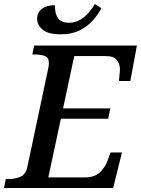

<svg xmlns="http://www.w3.org/2000/svg" viewBox="-42 -942 706 962"><path d="M-22 0 -13 -45H0Q33 -45 60 -56Q87 -67 96 -110L200 -601Q203 -615 203 -625Q203 -654 182.5 -661.5Q162 -669 133 -669H120L129 -714H644L611 -536H554Q554 -540 555.5 -553.5Q557 -567 558 -579Q559 -591 559 -594Q559 -622 543 -641.5Q527 -661 488 -661H330L274 -399H511L500 -347H263L200 -53H383Q430 -53 457 -77.5Q484 -102 496 -135L512 -178H569L525 0ZM263 -770Q199 -770 171.5 -793.5Q144 -817 144 -848Q144 -879 167.5 -897.5Q191 -916 233 -916Q233 -871 249.5 -849.5Q266 -828 304 -828Q335 -828 360.5 -843.5Q386 -859 404.5 -881Q423 -903 433 -922L466 -901Q450 -870 423.5 -840Q397 -810 357.5 -790Q318 -770 263 -770Z"/></svg>

Font: Noto Serif Medium
Style: Italic
Weight: 500
Italic angle: -12°
Designer: Monotype Design Team
Foundry: Monotype Imaging Inc.
Version: Version 2.014; ttfautohint (v1.8.4.7-5d5b)